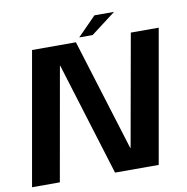

<svg xmlns="http://www.w3.org/2000/svg" viewBox="-96 -875 934 959"><g transform="rotate(-10 371.0 -396.0)"><path d="M-10.5 0H130.5L232 -573.5H233.5L410.5 0H632L751 -675H609.5L508.5 -108.5H506.5L331 -675H108.5ZM351.5 -696H419.5L545 -791.5H445.5Z"/></g></svg>

Font: Anybody Thin SemiBold
Style: Italic
Weight: 600
Italic angle: -10°
Version: Version 1.113;gftools[0.9.25]